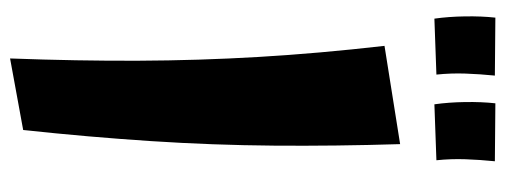

<svg xmlns="http://www.w3.org/2000/svg" viewBox="-331 -659 1003 381"><g transform="rotate(90 170.5 -468.5)"><path d="M96 13Q101 -121 100.5 -241Q100 -361 93 -480Q86 -599 71 -730L266 -761Q270 -632 269 -510.5Q268 -389 260 -266.5Q252 -144 238 -13ZM17 -829Q13 -857 12.5 -890Q12 -923 15 -950L130 -949Q127 -919 126 -890.5Q125 -862 128 -833ZM187 -829Q183 -857 182.5 -890Q182 -923 185 -950L300 -949Q297 -919 296 -890.5Q295 -862 298 -833Z"/></g></svg>

Font: Marhey SemiBold
Style: Regular
Weight: 600
Designer: Nur Syamsi & Bustanul Arifin
Foundry: Namelatype
Version: Version 1.000; ttfautohint (v1.8.4.7-5d5b)